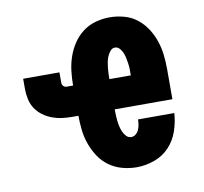

<svg xmlns="http://www.w3.org/2000/svg" viewBox="-66 -609 732 688"><g transform="rotate(-10 300.0 -265.0)"><path d="M378 8Q352 8 326 1Q300 -6 278.5 -21.5Q257 -37 242.5 -59Q228 -81 219 -106Q210 -131 207 -157.5Q204 -184 204 -210H180Q162 -210 143.5 -212.5Q125 -215 108 -221.5Q91 -228 75.5 -239.5Q60 -251 50 -266.5Q40 -282 36 -300.5Q32 -319 32 -337V-375H164V-337Q164 -330 169 -325Q174 -320 180 -320H204Q204 -346 207 -372Q210 -398 218.5 -423Q227 -448 241.5 -470Q256 -492 277 -508Q298 -524 323.5 -531Q349 -538 375 -538Q401 -538 427 -531Q453 -524 473.5 -508Q494 -492 508.5 -470Q523 -448 531.5 -423Q540 -398 543 -372Q546 -346 546 -320V-210H336Q336 -199 336.5 -189Q337 -179 338 -168.5Q339 -158 341.5 -147.5Q344 -137 348 -127.5Q352 -118 359.5 -110Q367 -102 378 -102Q387 -102 394.5 -108.5Q402 -115 405.5 -123.5Q409 -132 410.5 -141.5Q412 -151 412 -160H544Q542 -127 531 -95Q520 -63 497.5 -39Q475 -15 443 -3.5Q411 8 378 8ZM336 -320H414Q414 -330 414 -340.5Q414 -351 412.5 -361.5Q411 -372 409 -382Q407 -392 403.5 -401.5Q400 -411 392.5 -419.5Q385 -428 375 -428Q365 -428 358 -419.5Q351 -411 347 -401.5Q343 -392 341 -382Q339 -372 338 -361.5Q337 -351 336.5 -340.5Q336 -330 336 -320Z"/></g></svg>

Font: Iosevka Curly XBdEx
Style: Regular
Weight: 800
Width: 7
Monospace: yes
Designer: Belleve Invis
Foundry: Belleve Invis
Version: Version 11.1.0; ttfautohint (v1.8.3)